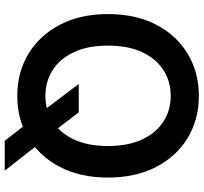

<svg xmlns="http://www.w3.org/2000/svg" viewBox="-44 -734 842 793"><g transform="rotate(90 376.5 -338.0)"><path d="M327.1 -242.7H444.3L516.1 -149.4L563 -93.3L685.5 63H562L481 -41L443.8 -88.9ZM376.5 11.2Q279.3 11.2 202.9 -34.9Q126.5 -81.1 82.5 -165.3Q38.6 -249.5 38.6 -363.3Q38.6 -478 82.5 -562.5Q126.5 -647 202.9 -692.9Q279.3 -738.8 376.5 -738.8Q473.6 -738.8 549.8 -692.9Q626 -647 669.9 -562.5Q713.9 -478 713.9 -363.3Q713.9 -249 669.9 -164.8Q626 -80.6 549.8 -34.7Q473.6 11.2 376.5 11.2ZM376.5 -105Q435.5 -105 482.4 -135Q529.3 -165 556.4 -222.7Q583.5 -280.3 583.5 -363.3Q583.5 -446.8 556.4 -504.6Q529.3 -562.5 482.4 -592.5Q435.5 -622.6 376.5 -622.6Q316.9 -622.6 270 -592.5Q223.1 -562.5 196 -504.6Q168.9 -446.8 168.9 -363.3Q168.9 -280.3 196 -222.7Q223.1 -165 270 -135Q316.9 -105 376.5 -105Z"/></g></svg>

Font: Inter 28pt SemiBold
Style: Regular
Weight: 600
Designer: Rasmus Andersson
Foundry: rsms
Version: Version 4.001;git-66647c0bb